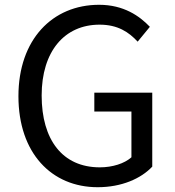

<svg xmlns="http://www.w3.org/2000/svg" viewBox="-20 -768 729 802"><path d="M388 14C488 14 569 -22 616 -72V-381H374V-302H529V-111C500 -85 450 -69 397 -69C241 -69 154 -184 154 -369C154 -553 249 -665 396 -665C472 -665 518 -634 555 -594L606 -656C563 -701 497 -748 394 -748C199 -748 57 -603 57 -366C57 -129 195 14 388 14Z"/></svg>

Font: Bithumb Trading Sans
Style: Regular
Weight: 400
Designer: HamHyungwon
Foundry: Bithumb
Version: Version 1.300;FEAKit 1.0